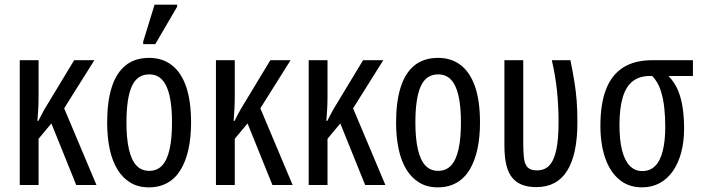

<svg xmlns="http://www.w3.org/2000/svg" viewBox="-20 -796 3025 826"><path d="M386 -537 256 -330 395 0H308L201 -265L146 -199V0H65V-537H146V-383Q146 -353 144.5 -326.5Q143 -300 141 -276H145Q152 -290 159 -303Q166 -316 172 -327L299 -537Z M802 -269Q802 -206 791 -155Q780 -104 758 -67Q736 -30 701.5 -10Q667 10 620 10Q575 10 541.5 -10Q508 -30 485.5 -66.5Q463 -103 452 -154.5Q441 -206 441 -269Q441 -358 460.5 -420Q480 -482 520 -514.5Q560 -547 622 -547Q679 -547 719.5 -515.5Q760 -484 781 -422.5Q802 -361 802 -269ZM524 -269Q524 -201 534.5 -154.5Q545 -108 566.5 -84.5Q588 -61 622 -61Q656 -61 677.5 -84Q699 -107 709.5 -153.5Q720 -200 720 -269Q720 -338 709.5 -384Q699 -430 677.5 -453Q656 -476 622 -476Q570 -476 547 -424.5Q524 -373 524 -269ZM596 -606V-617L645 -776H742V-767L648 -606Z M1230 -537 1100 -330 1239 0H1152L1045 -265L990 -199V0H909V-537H990V-383Q990 -353 988.5 -326.5Q987 -300 985 -276H989Q996 -290 1003 -303Q1010 -316 1016 -327L1143 -537Z M1629 -537 1499 -330 1638 0H1551L1444 -265L1389 -199V0H1308V-537H1389V-383Q1389 -353 1387.5 -326.5Q1386 -300 1384 -276H1388Q1395 -290 1402 -303Q1409 -316 1415 -327L1542 -537Z M2045 -269Q2045 -206 2034 -155Q2023 -104 2001 -67Q1979 -30 1944.5 -10Q1910 10 1863 10Q1818 10 1784.5 -10Q1751 -30 1728.5 -66.5Q1706 -103 1695 -154.5Q1684 -206 1684 -269Q1684 -358 1703.5 -420Q1723 -482 1763 -514.5Q1803 -547 1865 -547Q1922 -547 1962.5 -515.5Q2003 -484 2024 -422.5Q2045 -361 2045 -269ZM1767 -269Q1767 -201 1777.5 -154.5Q1788 -108 1809.5 -84.5Q1831 -61 1865 -61Q1899 -61 1920.5 -84Q1942 -107 1952.5 -153.5Q1963 -200 1963 -269Q1963 -338 1952.5 -384Q1942 -430 1920.5 -453Q1899 -476 1865 -476Q1813 -476 1790 -424.5Q1767 -373 1767 -269Z M2287 9Q2253 9 2227.5 -0.5Q2202 -10 2184.5 -30.5Q2167 -51 2158.5 -85.5Q2150 -120 2150 -170V-537H2231V-182Q2231 -144 2234 -117Q2237 -90 2249.5 -76.5Q2262 -63 2290 -63Q2324 -63 2344 -85Q2364 -107 2373.5 -152.5Q2383 -198 2383 -268Q2383 -339 2376.5 -403Q2370 -467 2354 -537H2434Q2445 -483 2451.5 -442Q2458 -401 2461 -361.5Q2464 -322 2464 -269Q2464 -132 2420 -61.5Q2376 9 2287 9Z M2742 10Q2684 10 2644 -23.5Q2604 -57 2583.5 -116.5Q2563 -176 2563 -255Q2563 -350 2587.5 -412.5Q2612 -475 2661.5 -506Q2711 -537 2786 -537H2961V-469H2856Q2884 -440 2898 -404.5Q2912 -369 2917.5 -328.5Q2923 -288 2923 -243Q2923 -186 2910.5 -139.5Q2898 -93 2874.5 -59.5Q2851 -26 2817.5 -8Q2784 10 2742 10ZM2743 -60Q2776 -60 2798 -81.5Q2820 -103 2831 -146Q2842 -189 2842 -251Q2842 -290 2838 -330Q2834 -370 2822.5 -406.5Q2811 -443 2786 -469H2775Q2731 -469 2702 -446.5Q2673 -424 2659 -377Q2645 -330 2645 -258Q2645 -194 2656 -150Q2667 -106 2689 -83Q2711 -60 2743 -60Z"/></svg>

Font: Noto Sans ExtraCondensed
Style: Regular
Weight: 400
Width: 2
Designer: Monotype Design Team
Foundry: Monotype Imaging Inc.
Version: Version 2.013